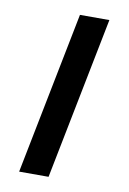

<svg xmlns="http://www.w3.org/2000/svg" viewBox="-67 -573 413 617"><g transform="rotate(10 139.5 -265.0)"><path d="M39 0 144 -530H240L135 0Z"/></g></svg>

Font: Montserrat Medium
Style: Italic
Weight: 500
Italic angle: -11.3°
Designer: Julieta Ulanovsky
Foundry: Julieta Ulanovsky
Version: Version 9.000; ttfautohint (v1.8.4.7-5d5b)